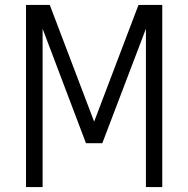

<svg xmlns="http://www.w3.org/2000/svg" viewBox="-20 -755 760 775"><path d="M85 0H152V-639L327 -177H393L569 -639V0H635V-735H539L360 -264L181 -735H85Z"/></svg>

Font: Iosevka Sparkle Light
Style: Regular
Weight: 300
Designer: Belleve Invis
Foundry: Belleve Invis
Version: Version 4.5.0; ttfautohint (v1.8.3)